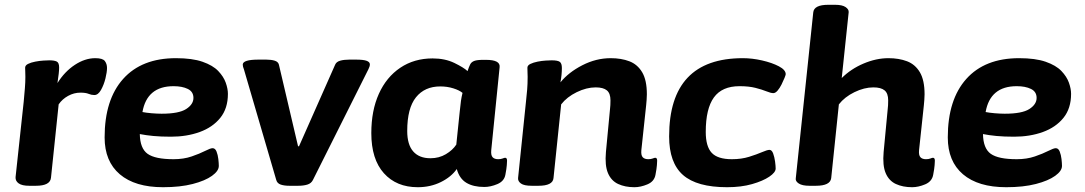

<svg xmlns="http://www.w3.org/2000/svg" viewBox="-20 -774 4534 802"><path d="M102 2Q72 2 58 -8Q44 -18 45 -34L79 -349Q82 -381 84 -406Q86 -431 86 -453Q86 -467 85.5 -474.5Q85 -482 85 -491Q85 -501 97 -507Q109 -513 127 -516.5Q145 -520 161.5 -521Q178 -522 186 -522Q207 -522 217 -517Q227 -512 227 -492Q227 -472 220 -427Q250 -475 292.5 -503Q335 -531 378 -531Q409 -531 418 -519Q427 -507 427 -490Q427 -473 420.5 -446.5Q414 -420 402 -398.5Q390 -377 374 -377Q362 -377 350 -382Q338 -387 316 -387Q289 -387 264.5 -373.5Q240 -360 225 -338L193 -32Q190 2 130 2Z M661 8Q544 8 480.5 -46Q417 -100 417 -200Q417 -358 494.5 -444.5Q572 -531 715 -531Q783 -531 826 -516Q869 -501 891.5 -477.5Q914 -454 923 -428.5Q932 -403 932 -382Q932 -321 900 -281.5Q868 -242 814 -222.5Q760 -203 694 -203Q652 -203 620.5 -206Q589 -209 564 -214Q565 -154 596.5 -131.5Q628 -109 705 -109Q747 -109 780.5 -120.5Q814 -132 836.5 -143.5Q859 -155 868 -155Q879 -155 884.5 -141Q890 -127 892 -109.5Q894 -92 894 -81Q894 -60 865.5 -39.5Q837 -19 785 -5.5Q733 8 661 8ZM655 -299Q727 -299 757.5 -318.5Q788 -338 788 -365Q788 -391 764.5 -402.5Q741 -414 705 -414Q594 -414 575 -306Q590 -303 613 -301Q636 -299 655 -299Z M1189 2Q1167 2 1152.5 -3Q1138 -8 1134 -22L999 -484Q994 -496 994 -504Q994 -525 1060 -525H1092Q1113 -525 1127.5 -520.5Q1142 -516 1145 -504L1225 -163H1229L1380 -504Q1385 -516 1401 -520.5Q1417 -525 1439 -525H1467Q1498 -525 1511.5 -520Q1525 -515 1525 -505Q1525 -497 1519 -485L1287 -22Q1280 -8 1264 -3Q1248 2 1225 2Z M1725 8Q1636 8 1583.5 -50.5Q1531 -109 1531 -218Q1531 -312 1562.5 -382Q1594 -452 1652 -491Q1710 -530 1787 -530Q1839 -530 1878 -511Q1917 -492 1933 -477Q1939 -495 1944 -505Q1949 -515 1961 -519.5Q1973 -524 1998 -524H2010Q2070 -524 2067 -494L2032 -147Q2030 -126 2037.5 -117.5Q2045 -109 2061 -109Q2072 -109 2079.5 -112Q2087 -115 2090 -115Q2098 -115 2098 -103Q2098 -99 2097 -84.5Q2096 -70 2091 -44Q2086 -17 2057.5 -5Q2029 7 2003 7Q1957 7 1928 -10.5Q1899 -28 1888 -68Q1865 -35 1821.5 -13.5Q1778 8 1725 8ZM1778 -113Q1814 -113 1842.5 -130Q1871 -147 1886 -170L1900 -305Q1903 -336 1905.5 -353Q1908 -370 1912 -386Q1899 -397 1873.5 -405Q1848 -413 1819 -413Q1754 -413 1717.5 -367.5Q1681 -322 1681 -227Q1681 -170 1706 -141.5Q1731 -113 1778 -113Z M2630 8Q2591 8 2562 -5.5Q2533 -19 2519.5 -51Q2506 -83 2511 -139L2528 -318Q2529 -327 2529.5 -335Q2530 -343 2530 -355Q2530 -384 2515 -396.5Q2500 -409 2468 -409Q2430 -409 2389 -389Q2348 -369 2324 -338L2292 -30Q2289 2 2229 2H2201Q2169 2 2156 -7.5Q2143 -17 2144 -30L2177 -349Q2180 -376 2182 -399.5Q2184 -423 2184 -453Q2184 -462 2183.5 -471Q2183 -480 2183 -491Q2183 -501 2195.5 -507Q2208 -513 2225.5 -516.5Q2243 -520 2259.5 -521Q2276 -522 2284 -522Q2310 -522 2318.5 -515.5Q2327 -509 2327 -490Q2327 -462 2321 -430Q2355 -472 2412.5 -501.5Q2470 -531 2531 -531Q2575 -531 2609 -518Q2643 -505 2662.5 -472Q2682 -439 2682 -380Q2682 -368 2681 -357Q2680 -346 2679 -334L2659 -147Q2657 -126 2664.5 -117.5Q2672 -109 2688 -109Q2699 -109 2706.5 -112Q2714 -115 2717 -115Q2725 -115 2725 -103Q2725 -99 2724 -84.5Q2723 -70 2718 -44Q2713 -16 2684.5 -4Q2656 8 2630 8Z M3017 8Q2891 8 2833 -43Q2775 -94 2775 -204Q2775 -531 3083 -531Q3122 -531 3163.5 -521.5Q3205 -512 3233.5 -497Q3262 -482 3262 -464Q3262 -461 3257 -448.5Q3252 -436 3244.5 -421Q3237 -406 3228 -395.5Q3219 -385 3210 -385Q3200 -385 3181.5 -392.5Q3163 -400 3135.5 -407Q3108 -414 3069 -414Q2996 -414 2962 -367Q2928 -320 2928 -223Q2928 -162 2953 -135.5Q2978 -109 3037 -109Q3077 -109 3109 -119Q3141 -129 3163 -138.5Q3185 -148 3194 -148Q3204 -148 3209.5 -133Q3215 -118 3217.5 -99.5Q3220 -81 3220 -70Q3220 -54 3193.5 -36Q3167 -18 3121.5 -5Q3076 8 3017 8Z M3790 8Q3751 8 3722 -5.5Q3693 -19 3679.5 -51Q3666 -83 3671 -139L3688 -318Q3689 -327 3689.5 -334.5Q3690 -342 3690 -355Q3690 -384 3675 -396.5Q3660 -409 3628 -409Q3590 -409 3549 -389Q3508 -369 3484 -338L3452 -30Q3448 2 3388 2H3361Q3331 2 3316.5 -7.5Q3302 -17 3304 -29L3377 -722Q3380 -754 3440 -754H3468Q3498 -754 3512 -744.5Q3526 -735 3525 -723L3496 -448Q3534 -486 3587 -508.5Q3640 -531 3691 -531Q3735 -531 3769 -518Q3803 -505 3822.5 -472Q3842 -439 3842 -380Q3842 -368 3841 -357Q3840 -346 3839 -334L3819 -147Q3817 -126 3824.5 -117.5Q3832 -109 3848 -109Q3859 -109 3866.5 -112Q3874 -115 3877 -115Q3885 -115 3885 -103Q3885 -99 3884 -84.5Q3883 -70 3878 -44Q3873 -16 3844.5 -4Q3816 8 3790 8Z M4183 8Q4066 8 4002.5 -46Q3939 -100 3939 -200Q3939 -358 4016.5 -444.5Q4094 -531 4237 -531Q4305 -531 4348 -516Q4391 -501 4413.5 -477.5Q4436 -454 4445 -428.5Q4454 -403 4454 -382Q4454 -321 4422 -281.5Q4390 -242 4336 -222.5Q4282 -203 4216 -203Q4174 -203 4142.5 -206Q4111 -209 4086 -214Q4087 -154 4118.5 -131.5Q4150 -109 4227 -109Q4269 -109 4302.5 -120.5Q4336 -132 4358.5 -143.5Q4381 -155 4390 -155Q4401 -155 4406.5 -141Q4412 -127 4414 -109.5Q4416 -92 4416 -81Q4416 -60 4387.5 -39.5Q4359 -19 4307 -5.5Q4255 8 4183 8ZM4177 -299Q4249 -299 4279.5 -318.5Q4310 -338 4310 -365Q4310 -391 4286.5 -402.5Q4263 -414 4227 -414Q4116 -414 4097 -306Q4112 -303 4135 -301Q4158 -299 4177 -299Z"/></svg>

Font: Asap Semi Expanded Semi Expanded Regular
Style: Bold Italic
Weight: 700
Width: 6
Italic angle: -6°
Designer: Pablo Cosgaya
Foundry: Omnibus-Type
Version: Version 3.001; ttfautohint (v1.8.4.7-5d5b)